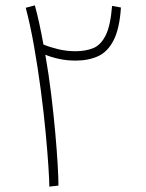

<svg xmlns="http://www.w3.org/2000/svg" viewBox="-20 -695 546 716"><path d="M198 -3 164 1Q164 -20 160.5 -74.5Q157 -129 150 -203Q143 -277 132 -360Q121 -443 107 -522.5Q93 -602 76 -666L110 -675Q119 -642 127 -605Q135 -568 142 -529Q166 -519 197 -511.5Q228 -504 262 -504Q298 -504 326.5 -515Q355 -526 373.5 -562Q392 -598 398 -673L431 -667Q426 -589 404 -545.5Q382 -502 346 -485.5Q310 -469 262 -469Q229 -469 199.5 -475.5Q170 -482 149 -491Q162 -417 171 -342.5Q180 -268 186 -201Q192 -134 195 -82.5Q198 -31 198 -3Z"/></svg>

Font: Noto Sans Arabic SemCond ExtLt
Style: Regular
Weight: 200
Width: 4
Designer: Monotype Design Team, Nadine Chahine, Nizar Qandah and Khaled Hosny
Foundry: Monotype Imaging Inc.
Version: Version 2.012; ttfautohint (v1.8.4.7-5d5b)